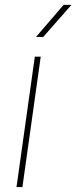

<svg xmlns="http://www.w3.org/2000/svg" viewBox="-20 -758 310 778"><path d="M237.8 -738.3H269.5L155.3 -608.4H126ZM70.8 0H46.9L121.1 -528.3H145Z"/></svg>

Font: Robert Sans Thin
Style: Italic
Weight: 100
Italic angle: -8°
Designer: Christian Robertson (extended by Adam Twardoch)
Foundry: Google
Version: Version 12.135;April 2, 2019;FontCreator 11.5.0.2425 64-bit;